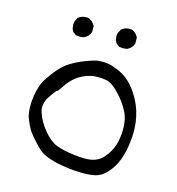

<svg xmlns="http://www.w3.org/2000/svg" viewBox="-94 -690 711 772"><g transform="rotate(15 261.0 -303.5)"><path d="M255.9 -450.2Q303.7 -456.1 335.9 -440.4Q391.6 -423.8 430.7 -363.3Q486.3 -279.3 471.7 -167Q461.9 -84 423.8 -40Q401.4 -11.7 372.1 -3.9Q342.8 3.9 285.2 0Q179.7 -8.8 137.7 -40Q121.1 -53.7 97.7 -80.6Q74.2 -107.4 67.4 -123Q63.5 -128.9 50.8 -161.1Q42 -197.3 48.8 -245.6Q55.7 -293.9 77.1 -325.2Q108.4 -373 137.7 -396.5Q184.6 -430.7 255.9 -450.2ZM326.2 -380.9Q316.4 -385.7 289.6 -387.2Q262.7 -388.7 246.1 -383.8Q186.5 -368.2 152.3 -313.5Q137.7 -292 135.7 -292Q131.8 -292 120.6 -276.4Q109.4 -260.7 101.6 -248Q87.9 -216.8 96.7 -191.4Q107.4 -157.2 135.3 -123Q163.1 -88.9 190.4 -78.1Q215.8 -67.4 263.7 -61Q311.5 -54.7 338.9 -59.6Q375 -67.4 392.6 -92.8Q430.7 -136.7 430.7 -211.9Q430.7 -259.8 410.2 -292Q395.5 -319.3 370.1 -346.2Q344.7 -373 326.2 -380.9ZM135.7 -537.1 129.9 -549.8 127.9 -567.4 129.9 -579.1 137.7 -595.7Q155.3 -610.4 179.7 -607.4Q199.2 -600.6 209 -581.1V-555.7Q202.1 -536.1 181.6 -527.3L167 -525.4L149.4 -527.3ZM316.4 -537.1 309.6 -549.8 307.6 -567.4 309.6 -579.1 318.4 -595.7Q335.9 -610.4 360.4 -607.4Q379.9 -600.6 388.7 -581.1V-555.7Q381.8 -536.1 362.3 -527.3L346.7 -525.4L329.1 -527.3Z"/></g></svg>

Font: JasonHandwriting2
Style: Regular
Weight: 400
Version: Version 1.05.10